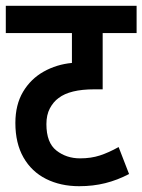

<svg xmlns="http://www.w3.org/2000/svg" viewBox="-20 -642 491 662"><path d="M451 -528H334V-334H305Q221 -334 182 -304Q164 -291 152 -268.5Q140 -246 140 -214Q140 -150 174.5 -123Q209 -96 256 -96Q294 -96 324.5 -106Q355 -116 389 -135L425 -42Q385 -21 343 -10.5Q301 0 253 0Q189 0 139 -25Q89 -50 61 -99Q33 -148 33 -218Q33 -281 59.5 -325.5Q86 -370 130.5 -395Q175 -420 228 -425V-528H0V-622H451Z"/></svg>

Font: Noto Sans Condensed SemiBold
Style: Italic
Weight: 600
Width: 3
Italic angle: -12°
Designer: Monotype Design Team
Foundry: Monotype Imaging Inc.
Version: Version 2.013; ttfautohint (v1.8.4.7-5d5b)